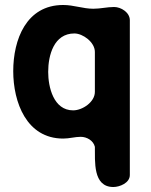

<svg xmlns="http://www.w3.org/2000/svg" viewBox="-20 -548 604 769"><path d="M360 40C361 97 351 201 434 201C459 201 500 185 500 153V-467C500 -498 465 -520 437 -520C409 -520 383 -513 354 -513C312 -513 276 -528 233 -528C85 -528 33 -389 33 -263C33 -139 86 7 233 7C258 7 280 0 303 0C328 0 354 15 360 40ZM173 -260C173 -327 196 -414 278 -414C312 -414 360 -379 360 -340V-180C360 -139 310 -106 273 -106C194 -106 173 -200 173 -260Z"/></svg>

Font: Asimov Print
Style: Regular
Weight: 500
Designer: Google
Version: Version 2.000980: 2014